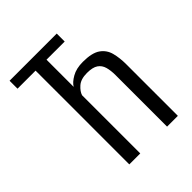

<svg xmlns="http://www.w3.org/2000/svg" viewBox="-172 -690 789 789"><g transform="rotate(-45 222.5 -295.5)"><path d="M120.6 0V-544.8H15.7V-591H289.8V-544.8H184.2V-386.9Q193.6 -403.5 219.3 -418.2Q244.9 -433 283.4 -433Q336 -433 361.4 -415.3Q386.8 -397.6 394.8 -367.2Q402.7 -336.7 402.7 -299.2V0H340V-299.6Q340 -326 334.4 -346.2Q328.8 -366.4 312.5 -377.6Q296.2 -388.8 263.2 -388.8Q227.1 -388.8 208.2 -371.9Q189.3 -355.1 184.2 -338.1V0Z"/></g></svg>

Font: Alumni Sans SC Thin
Style: Regular
Weight: 100
Designer: Robert E. Leuschke
Foundry: Robert E. Leuschke
Version: Version 1.018